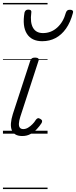

<svg xmlns="http://www.w3.org/2000/svg" viewBox="-20 -905 515 1300"><path d="M131 16Q103 16 85.5 6Q68 -4 60 -23.5Q52 -43 54 -70.5Q56 -98 67 -133L185 -494Q190 -506 196.5 -510.5Q203 -515 218 -515Q232 -515 238.5 -509.5Q245 -504 241 -494L117 -113Q109 -87 108 -68.5Q107 -50 114.5 -40.5Q122 -31 138 -31Q154 -31 170 -40.5Q186 -50 200 -64.5Q214 -79 223 -94Q228 -101 235 -104Q242 -107 253 -100Q264 -94 265 -86.5Q266 -79 261 -71Q249 -52 230 -31.5Q211 -11 186.5 2.5Q162 16 131 16ZM266 -626Q194 -626 162 -676.5Q130 -727 146 -820Q149 -830 155 -835Q161 -840 172 -840Q184 -840 189 -834.5Q194 -829 192 -820Q183 -753 203.5 -717Q224 -681 271 -681Q326 -681 367.5 -718.5Q409 -756 426 -819Q430 -830 436 -834.5Q442 -839 454 -839Q466 -839 471.5 -833.5Q477 -828 474 -818Q457 -754 427 -711.5Q397 -669 356.5 -647.5Q316 -626 266 -626ZM0 365H302V375H0ZM0 -20H302V0H0ZM0 -505H302V-500H0ZM0 -885H302V-875H0Z"/></svg>

Font: Playwrite DK Loopet Guides
Style: Regular
Weight: 400
Designer: Veronika Burian, José Scaglione
Foundry: TypeTogether
Version: Version 1.003